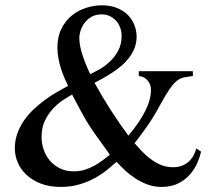

<svg xmlns="http://www.w3.org/2000/svg" viewBox="-20 -698 819 733"><path d="M399.4 -107.4Q366.7 -152.8 344.5 -184.1Q322.3 -215.3 309.6 -236.8Q297.4 -257.8 284.2 -282.5Q271 -307.1 255.4 -336.9Q240.7 -329.1 220.7 -315.9Q200.7 -302.7 182.4 -283.2Q164.1 -263.7 151.4 -237.1Q138.7 -210.4 138.7 -175.3Q138.7 -150.9 146.5 -127.4Q154.3 -104 169.9 -85.4Q185.5 -66.9 208.5 -55.4Q231.4 -43.9 261.7 -43.9Q284.2 -43.9 304 -50Q323.7 -56.2 340.8 -65.7Q357.9 -75.2 372.6 -86.4Q387.2 -97.7 399.4 -107.4ZM444.3 -560.1Q444.3 -578.6 438.2 -594Q432.1 -609.4 421.6 -620.4Q411.1 -631.3 397.5 -637.2Q383.8 -643.1 369.1 -643.1Q342.8 -643.1 325.9 -631.8Q309.1 -620.6 299.6 -606Q290 -591.3 286.4 -576.7Q282.7 -562 282.7 -554.7Q282.7 -537.6 286.6 -518.8Q290.5 -500 296.9 -481.7Q303.2 -463.4 310.3 -446.3Q317.4 -429.2 324.2 -415Q339.4 -421.9 360.1 -433.6Q380.9 -445.3 399.4 -462.9Q418 -480.5 431.2 -504.6Q444.3 -528.8 444.3 -560.1ZM747.6 -119.1Q743.7 -100.6 733.9 -77.4Q724.1 -54.2 706.5 -33.4Q689 -12.7 661.9 1.5Q634.8 15.6 596.7 15.6Q567.9 15.6 542.5 6.1Q517.1 -3.4 495.4 -17.8Q473.6 -32.2 456.1 -48.8Q438.5 -65.4 425.3 -80.1Q410.2 -66.9 389.9 -50.3Q369.6 -33.7 343.5 -19Q317.4 -4.4 284.7 5.6Q252 15.6 211.9 15.6Q168 15.6 135.3 2.7Q102.5 -10.3 80.6 -31Q58.6 -51.8 47.6 -78.1Q36.6 -104.5 36.6 -131.3Q36.6 -161.6 46.1 -188.2Q55.7 -214.8 71.5 -237.8Q87.4 -260.7 108.2 -280.3Q128.9 -299.8 151.4 -316.4Q173.8 -333 196.8 -346.2Q219.7 -359.4 239.7 -370.1Q233.9 -382.8 226.8 -398.9Q219.7 -415 213.6 -433.6Q207.5 -452.1 203.4 -472.9Q199.2 -493.7 199.2 -516.1Q199.2 -558.1 214.6 -588.6Q230 -619.1 254.4 -638.9Q278.8 -658.7 309.1 -668.2Q339.4 -677.7 369.1 -677.7Q401.4 -677.7 426.3 -667.7Q451.2 -657.7 467.8 -641.1Q484.4 -624.5 492.9 -602.8Q501.5 -581.1 501.5 -558.1Q501.5 -534.7 493.7 -514.6Q485.8 -494.6 472.9 -477.8Q460 -460.9 443.4 -446.8Q426.8 -432.6 408.9 -420.9Q391.1 -409.2 373.5 -399.4Q356 -389.6 340.8 -381.8Q401.4 -272.5 470.2 -180.2Q556.2 -282.2 556.2 -353.5Q556.2 -370.6 550 -381.3Q543.9 -392.1 536.1 -397.9Q528.3 -403.8 520.8 -405.8Q513.2 -407.7 509.8 -407.7V-426.3H716.3V-407.7Q695.8 -405.3 681.6 -402.3Q667.5 -399.4 654.5 -388.9Q641.6 -378.4 627 -357.2Q612.3 -335.9 590.8 -296.4Q569.8 -256.8 545.2 -220.9Q520.5 -185.1 493.7 -151.4Q504.4 -139.2 519 -123.3Q533.7 -107.4 552 -93.3Q570.3 -79.1 592.3 -69.3Q614.3 -59.6 640.1 -59.6Q663.6 -59.6 679.7 -67.4Q695.8 -75.2 706.1 -86.4Q716.3 -97.7 721.7 -110.1Q727.1 -122.6 729.5 -131.8Z"/></svg>

Font: Doulos SIL Am
Style: Regular
Weight: 400
Designer: Walt Agee, Victor Gaultney, Peter Martin, Debbi Hosken, Becca Hirsbrunner
Foundry: SIL International
Version: Version 5.000